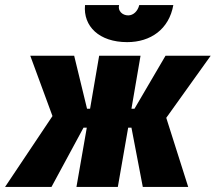

<svg xmlns="http://www.w3.org/2000/svg" viewBox="-64 -741 855 761"><path d="M-44 0H140L267 -235H280L239 0H403L444 -235H457L502 0H682L595 -274L771 -520H592L469 -310H457L493 -520H329L293 -310H281L230 -520H56L144 -281ZM440 -574C533 -574 606 -625 623 -721H488C482 -697 465 -680 444 -680C421 -680 402 -698 408 -721H273C265 -637 329 -574 440 -574Z"/></svg>

Font: Fixel Text 20240404 ExtraBold
Style: Italic
Weight: 800
Width: 4
Italic angle: -10°
Designer: AlfaBravo + MacPaw
Foundry: Kyrylo Tkachov, Marchela Mozhyna, Serhii Makarenko, Maria Weinstein, Zakhar Kryvoshyya
Version: Version 1.211;Glyphs 3.2 (3225)